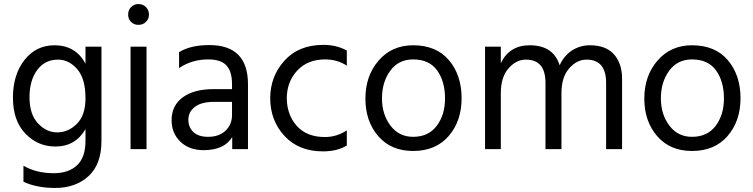

<svg xmlns="http://www.w3.org/2000/svg" viewBox="-20 -738 3727 950"><path d="M482 -41Q482 75 418 133.5Q354 192 253 192Q161 192 96 161V82Q160 119 246 119Q319 119 361 80Q403 41 403 -42V-99Q353 -13 254 -13Q167 -13 105.5 -77Q44 -141 44 -255Q44 -368 101 -441Q158 -514 250 -514Q354 -514 403 -423V-507H482ZM126 -257Q126 -172 168 -127.5Q210 -83 263 -83Q318 -83 360.5 -125.5Q403 -168 403 -252Q403 -349 362 -396Q321 -443 267 -443Q202 -443 164 -391.5Q126 -340 126 -257Z M705 0H626V-507H705ZM702 -703Q717 -688 717 -666Q717 -644 702 -629.5Q687 -615 665 -615Q643 -615 628.5 -629.5Q614 -644 614 -666Q614 -688 628.5 -703Q643 -718 665 -718Q687 -718 702 -703Z M1010 -61Q1064 -61 1096 -91.5Q1128 -122 1128 -169V-234H1040Q976 -234 944 -209Q912 -184 912 -146Q912 -108 937 -84.5Q962 -61 1010 -61ZM1129 -60Q1090 5 987 5Q916 5 872.5 -37Q829 -79 829 -143Q829 -216 884.5 -256.5Q940 -297 1036 -297H1128V-323Q1128 -383 1101 -413.5Q1074 -444 1010 -444Q929 -444 866 -401V-480Q923 -515 1016 -515Q1207 -515 1207 -321V0H1129Z M1696 -18Q1648 11 1578 11Q1458 11 1387.5 -65.5Q1317 -142 1317 -252Q1317 -360 1387.5 -438Q1458 -516 1580 -516Q1645 -516 1696 -488V-413Q1650 -444 1588 -444Q1502 -444 1450.5 -388.5Q1399 -333 1399 -251Q1400 -169 1449 -114.5Q1498 -60 1588 -60Q1646 -60 1696 -93Z M2264 -252Q2264 -139 2200 -65Q2136 9 2024 9Q1915 9 1851.5 -64.5Q1788 -138 1788 -250Q1788 -363 1853.5 -438.5Q1919 -514 2024 -514Q2139 -514 2201.5 -440Q2264 -366 2264 -252ZM1870 -251Q1870 -172 1912 -116.5Q1954 -61 2024 -61Q2100 -61 2141 -115.5Q2182 -170 2182 -251Q2182 -335 2143 -389.5Q2104 -444 2024 -444Q1952 -444 1911 -388Q1870 -332 1870 -251Z M3058 0H2979V-328Q2979 -443 2882 -443Q2834 -443 2796 -399.5Q2758 -356 2758 -277V0H2679V-328Q2679 -443 2582 -443Q2534 -443 2496 -399.5Q2458 -356 2458 -277V0H2380V-507H2458V-425Q2500 -514 2601 -514Q2718 -514 2749 -415Q2771 -463 2810.5 -488.5Q2850 -514 2899 -514Q2978 -514 3018 -469Q3058 -424 3058 -348Z M3644 -252Q3644 -139 3580 -65Q3516 9 3404 9Q3295 9 3231.5 -64.5Q3168 -138 3168 -250Q3168 -363 3233.5 -438.5Q3299 -514 3404 -514Q3519 -514 3581.5 -440Q3644 -366 3644 -252ZM3250 -251Q3250 -172 3292 -116.5Q3334 -61 3404 -61Q3480 -61 3521 -115.5Q3562 -170 3562 -251Q3562 -335 3523 -389.5Q3484 -444 3404 -444Q3332 -444 3291 -388Q3250 -332 3250 -251Z"/></svg>

Font: Hind Vadodara
Style: Regular
Weight: 400
Designer: Hitesh Malaviya
Foundry: Indian Type Foundry
Version: Version 1.001;PS 1.0;hotconv 1.0.86;makeotf.lib2.5.63406; tt